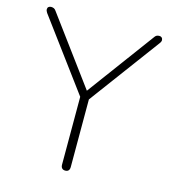

<svg xmlns="http://www.w3.org/2000/svg" viewBox="-107 -798 792 891"><g transform="rotate(15 288.5 -352.5)"><path d="M288 6Q278 6 272.5 0Q267 -6 267 -17V-367L278 -328L18 -679Q12 -688 12 -695.5Q12 -703 17 -707Q22 -711 29 -711Q37 -711 43 -708Q49 -705 54 -697L297 -368H282L525 -697Q530 -705 535.5 -708Q541 -711 549 -711Q556 -711 560.5 -707Q565 -703 565.5 -695.5Q566 -688 559 -679L299 -328L309 -367V-17Q309 6 288 6Z"/></g></svg>

Font: Nunito ExtraLight
Style: Regular
Weight: 200
Designer: Vernon Adams
Foundry: Vernon Adams
Version: Version 3.602